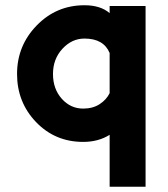

<svg xmlns="http://www.w3.org/2000/svg" viewBox="-20 -531 640 732"><path d="M535 181H398V-17Q355 10 297 10Q190 10 117.5 -65.5Q45 -141 45 -249Q45 -357 120 -434Q195 -511 302 -511Q363 -511 398 -481V-508H535ZM398 -176V-329Q375 -384 302 -384Q254 -384 218 -345Q182 -306 182 -249Q182 -192 215.5 -154.5Q249 -117 297 -117Q334 -117 360 -134Q386 -151 398 -176Z"/></svg>

Font: LilGrotesk Bold
Style: Regular
Weight: 700
Designer: BSozoo
Foundry: BSozoo
Version: Version 1.001;PS 001.001;hotconv 1.0.70;makeotf.lib2.5.58329